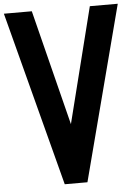

<svg xmlns="http://www.w3.org/2000/svg" viewBox="-72 -1048 780 1096"><g transform="rotate(-5 318.0 -500.0)"><path d="M253.8 0H383.8L645 -1000H485L318.8 -338.8L152.5 -1000H-7.5Z"/></g></svg>

Font: Basalte Marquee
Style: Regular
Weight: 400
Designer: Ange Degheest & Benjamin Gomez & Eugénie Bidaut
Foundry: Velvetyne Type Foundry
Version: Version 1.000;FEAKit 1.0